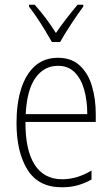

<svg xmlns="http://www.w3.org/2000/svg" viewBox="-20 -784 475 814"><path d="M226 -539Q283 -539 318.5 -506Q354 -473 370 -418.5Q386 -364 386 -300V-267H88Q87 -149 126.5 -86.5Q166 -24 244 -24Q306 -24 368 -61V-23Q340 -7 309.5 1.5Q279 10 242 10Q143 10 96.5 -64.5Q50 -139 50 -263Q50 -345 69.5 -407Q89 -469 128 -504Q167 -539 226 -539ZM226 -505Q167 -505 130.5 -454Q94 -403 89 -300H350Q350 -357 337 -403.5Q324 -450 296.5 -477.5Q269 -505 226 -505ZM200 -606Q187 -629 170 -657Q153 -685 135 -711.5Q117 -738 103 -756V-764H127Q149 -740 173.5 -707.5Q198 -675 217 -644Q239 -676 261 -704.5Q283 -733 309 -764H333V-756Q310 -725 282 -682.5Q254 -640 235 -606Z"/></svg>

Font: Noto Sans Lao Condensed ExtraLight
Style: Regular
Weight: 200
Width: 3
Designer: Monotype Design Team
Foundry: Monotype Imaging Inc.
Version: Version 2.003; ttfautohint (v1.8.4.7-5d5b)